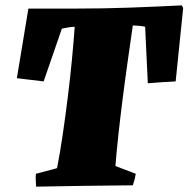

<svg xmlns="http://www.w3.org/2000/svg" viewBox="-20 -692 704 717"><path d="M115 5Q114 -7 113.5 -19Q113 -31 114 -43L193 -64Q204 -120 214 -188Q224 -256 233 -328Q242 -400 248.5 -468Q255 -536 259 -592Q250 -592 234.5 -589.5Q219 -587 211 -585L143 -388Q118 -391 93 -394Q68 -397 43 -400L86 -660H269Q367 -660 464 -663.5Q561 -667 659 -672L664 -662L636 -388Q610 -387 584 -385Q558 -383 532 -381L522 -592Q516 -594 500.5 -595.5Q485 -597 476 -597Q467 -534 457 -464Q447 -394 438 -323Q429 -252 422 -187.5Q415 -123 411 -72L487 -43Q484 -23 476 0Q385 1 295.5 2Q206 3 115 5Z"/></svg>

Font: Labrada Black
Style: Italic
Weight: 900
Italic angle: -7°
Designer: Mercedes Jáuregui
Foundry: Omnibus-Type Team
Version: Version 1.000; ttfautohint (v1.8.4.7-5d5b)